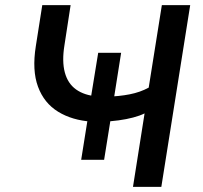

<svg xmlns="http://www.w3.org/2000/svg" viewBox="-20 -725 789 745"><path d="M496 0 541 -285Q523 -276 496.5 -269Q470 -262 440 -258Q410 -254 382 -253L410 -267L384 -105H295L321 -268L336 -253Q260 -258 205.5 -291.5Q151 -325 127.5 -388.5Q104 -452 119 -546L144 -705H254L230 -549Q220 -487 231.5 -444Q243 -401 275 -378Q307 -355 357 -351L332 -342L361 -520H450L422 -343L396 -350Q442 -351 483 -359Q524 -367 557 -385L608 -705H718L606 0Z"/></svg>

Font: Nunito Sans 7pt SemiBold
Style: Italic
Weight: 600
Italic angle: -9°
Designer: Vernon Adams
Foundry: Vernon Adams
Version: Version 3.101;gftools[0.9.27]